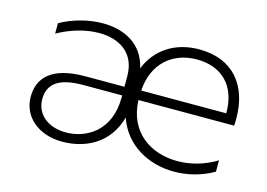

<svg xmlns="http://www.w3.org/2000/svg" viewBox="-76 -670 1135 816"><g transform="rotate(15 491.0 -261.5)"><path d="M248 4C349 4 450 -44 483 -165C521 -54 626 4 740 4C799 4 859 -11 913 -42V-92C859 -59 799 -43 742 -43C623 -43 521 -112 516 -251H937C938 -262 938 -273 938 -284C938 -427 860 -526 711 -526C606 -526 525 -474 488 -383C466 -485 381 -527 286 -527C224 -527 157 -509 101 -478V-432C158 -464 223 -483 282 -483C371 -483 444 -439 444 -336V-290H272C124 -290 70 -230 70 -146C70 -60 142 4 248 4ZM120 -149C120 -215 163 -252 273 -252H444V-242C444 -97 344 -38 253 -38C173 -38 120 -84 120 -149ZM891 -293H517C524 -411 603 -482 712 -482C821 -482 892 -415 891 -293Z"/></g></svg>

Font: Chess Sans Light
Style: Regular
Weight: 300
Designer: Wolf Bōese
Foundry: Wolf Bōese
Version: Version 7.223;Glyphs 3.3 (3306)